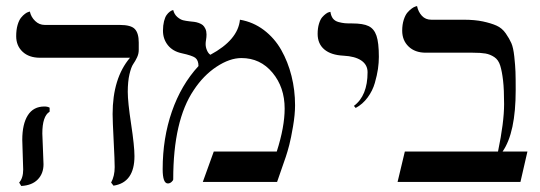

<svg xmlns="http://www.w3.org/2000/svg" viewBox="-20 -598 1774 631"><path d="M119.1 -159.2C119.1 -197.3 127.1 -221.2 143.1 -231V-244.1C138.8 -246.7 133.1 -248 126 -248C101.9 -248 83.7 -238.4 71.5 -219.2C59.3 -200 53.2 -173 53.2 -138.2C53.2 -131.7 53.7 -115.3 54.7 -89.1C55.7 -62.9 56.2 -46.9 56.2 -41C56.2 -22.1 51.8 -7.8 43 2L49.8 13.2C73.6 11.9 91.7 4.7 104.2 -8.3C116.8 -21.3 123 -37.9 123 -58.1C123 -64.3 122.4 -81.1 121.1 -108.4C119.8 -135.7 119.1 -152.7 119.1 -159.2ZM399.9 -295.9C399.9 -318.7 401.8 -338.1 405.5 -354C409.3 -370 413.4 -381.2 418 -387.7C422.5 -394.2 426.7 -401.4 430.4 -409.4C434.2 -417.4 436 -425.6 436 -434.1V-458C436 -478.5 431.8 -493.3 423.3 -502.4C414.9 -511.6 398.1 -516.1 373 -516.1H127C114.9 -516.1 104.4 -520.4 95.5 -529.1C86.5 -537.7 80.7 -548 78.1 -560.1L73.2 -558.6C70.3 -557.9 66.7 -556 62.3 -552.7C57.9 -549.5 53.5 -545.2 49.1 -539.8C44.7 -534.4 40.9 -526.4 37.8 -515.9C34.7 -505.3 33.2 -493 33.2 -479C33.2 -458.2 40.2 -441.2 54.2 -428C68.2 -414.8 87.4 -408.2 111.8 -408.2H407.2C369.1 -363.3 350.1 -301.6 350.1 -223.1C350.1 -209.1 351.2 -180.1 353.5 -136C355.8 -91.9 356.9 -62.8 356.9 -48.8C356.9 -29.3 353 -12.4 345.2 2L353 12.2C398.9 5.4 421.9 -27 421.9 -85C421.9 -107.1 418.2 -142.3 410.9 -190.4C403.6 -238.6 399.9 -273.8 399.9 -295.9Z M768.6 -533.2C764.3 -488.9 731.9 -450.5 671.4 -418C666.8 -420.9 663.1 -425.8 660.2 -432.6C657.2 -439.5 655.8 -446.3 655.8 -453.1C655.8 -457 656.2 -461.8 657.2 -467.3C658.2 -472.8 658.7 -478.7 658.7 -484.9C658.7 -492 657.5 -498.2 655 -503.4C652.6 -508.6 649.7 -512.6 646.5 -515.4C643.2 -518.1 638.8 -520.5 633.3 -522.5C627.8 -524.4 623 -525.6 618.9 -526.1C614.8 -526.6 609.7 -527.2 603.5 -527.8C594.7 -528.8 587.4 -530 581.5 -531.5C575.7 -533 569.4 -536.5 562.7 -542.2C556.1 -547.9 551.6 -555.5 549.3 -564.9L545.9 -564C543.6 -563.3 540.8 -561.7 537.4 -559.1C533.9 -556.5 530.6 -552.9 527.3 -548.3C524.1 -543.8 521.3 -537 519 -528.1C516.8 -519.1 515.6 -508.8 515.6 -497.1C515.6 -478.8 521 -463 531.7 -449.5C542.5 -436 557.8 -427.1 577.6 -422.9C600.1 -418 614.7 -413.1 621.6 -408.2C628.7 -402.7 632.3 -393.6 632.3 -380.9C594.2 -339.5 565.1 -289.7 544.9 -231.4C524.7 -173.2 514.6 -110 514.6 -42C514.6 -10.7 520.3 4.9 531.7 4.9C536 4.9 540 3.3 543.7 0C547.4 -3.3 549.3 -6.2 549.3 -8.8C549.3 -137.7 571.8 -235.4 616.7 -301.8C637.9 -334 662.8 -359.6 691.7 -378.7C720.5 -397.7 747.7 -407.2 773.4 -407.2C814.8 -407.2 848.8 -391.2 875.5 -359.1C902.2 -327.1 915.5 -287.8 915.5 -241.2C915.5 -201.2 906.9 -154.1 889.6 -100.1H682.6L646.5 0H890.6L919.4 -83C923 -93.8 926.8 -106.6 930.7 -121.6C934.6 -136.6 938.7 -157 943.1 -182.9C947.5 -208.7 949.7 -231.8 949.7 -252C949.7 -285.2 945.8 -317.3 938 -348.4C930.2 -379.5 918.9 -408 904.3 -433.8C889.6 -459.7 870.6 -481.5 847.2 -499.3C823.7 -517 797.5 -528.3 768.6 -533.2Z M1148.9 -243.2C1164.2 -251.3 1177.3 -262.8 1188.2 -277.6C1199.1 -292.4 1207 -308.3 1211.9 -325.4C1216.8 -342.5 1220.2 -357.9 1222.2 -371.6C1224.1 -385.3 1225.1 -398.4 1225.1 -411.1C1225.1 -442.1 1222.5 -465.2 1217.3 -480.5C1212.1 -495.8 1203.5 -506.3 1191.4 -512.2C1179.4 -518.1 1161.3 -521 1137.2 -521C1126.8 -521 1118.7 -521.2 1113 -521.7C1107.3 -522.2 1100.5 -523.5 1092.5 -525.6C1084.6 -527.8 1078.5 -531.6 1074.2 -537.1C1070 -542.6 1067.2 -550 1065.9 -559.1L1061.5 -558.1C1058.6 -557.5 1055.1 -555.7 1051 -552.7C1047 -549.8 1042.9 -546 1038.8 -541.3C1034.7 -536.5 1031.2 -529.4 1028.3 -519.8C1025.4 -510.2 1023.9 -499.2 1023.9 -486.8C1023.9 -465 1031.2 -447.9 1045.9 -435.5C1060.5 -423.2 1081.5 -416.3 1108.9 -415C1134 -413.7 1153.3 -408.5 1167 -399.4C1181 -390 1188 -377.1 1188 -360.8C1188 -309.1 1173 -272.1 1143.1 -250Z M1504.4 -533.2H1397.5C1384.8 -533.2 1374.4 -537.5 1366.5 -546.1C1358.5 -554.8 1353.2 -565.4 1350.6 -578.1L1345.7 -576.7C1342.1 -575.7 1338 -573.5 1333.3 -570.1C1328.5 -566.7 1323.8 -562.3 1319.1 -556.9C1314.4 -551.5 1310.3 -543.5 1306.9 -533C1303.5 -522.4 1301.8 -510.4 1301.8 -497.1C1301.8 -475.9 1308.8 -458.6 1322.8 -445.1C1336.8 -431.6 1355.6 -424.8 1379.4 -424.8H1533.7C1551.6 -424.8 1565.6 -423.9 1575.7 -422.1C1585.8 -420.3 1595.4 -416.4 1604.5 -410.4C1613.6 -404.4 1620.1 -395 1624 -382.3C1627.9 -369.6 1631 -353.4 1633.3 -333.5C1635.6 -313.6 1636.7 -287.8 1636.7 -255.9C1636.7 -215.8 1630 -163.9 1616.7 -100.1H1310.5L1286.6 0H1690.4L1713.4 -100.1H1631.8C1660.5 -141.4 1674.8 -208.7 1674.8 -301.8C1674.8 -328.1 1674.6 -348.2 1674.1 -362.1C1673.6 -375.9 1672.3 -392.6 1670.2 -412.1C1668.1 -431.6 1664.9 -446.3 1660.6 -456.1C1656.4 -465.8 1650.2 -476.6 1642.1 -488.3C1634 -500 1623.8 -508.5 1611.6 -513.9C1599.4 -519.3 1584.4 -523.8 1566.7 -527.6C1548.9 -531.3 1528.2 -533.2 1504.4 -533.2Z"/></svg>

Font: Linux Biolinum G
Style: Bold
Weight: 700
Designer: Philipp H. Poll
Foundry: Philipp H. Poll
Version: Version 1.1.0